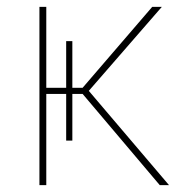

<svg xmlns="http://www.w3.org/2000/svg" viewBox="-20 -540 538 560"><path d="M191 -130V-266H221L446 0H473L239 -275L452 -520H424L221 -284H191V-420H173V-284H115V-520H95V0H115V-266H173V-130Z"/></svg>

Font: Fixel Text Thin
Style: Regular
Weight: 100
Width: 4
Designer: AlfaBravo + MacPaw
Foundry: Kyrylo Tkachov, Marchela Mozhyna, Serhii Makarenko, Maria Weinstein, Zakhar Kryvoshyya
Version: Version 1.211